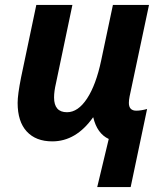

<svg xmlns="http://www.w3.org/2000/svg" viewBox="-20 -566 660 782"><path d="M274.9 -545.9 208 -227.1Q200.2 -193.8 200.2 -168.9Q200.2 -108.9 252.9 -108.9Q297.9 -108.9 334.5 -164.6Q371.1 -220.2 392.1 -319.8L439.9 -545.9H586.9L507.8 -172.9Q504.9 -158.2 504.9 -147Q504.9 -115.2 535.2 -115.2Q554.2 -115.2 579.1 -122.1L512.2 195.8H376L422.9 0Q375.5 -22 359.9 -87.9H358.9Q289.6 9.8 192.9 9.8Q126 9.8 88.9 -30.5Q51.8 -70.8 51.8 -147Q51.8 -180.2 65.9 -251L127.9 -545.9Z"/></svg>

Font: Zoram GWebM
Style: Bold Italic
Weight: 700
Italic angle: -12°
Foundry: Ascender Corporation
Version: Version 1.000